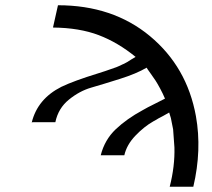

<svg xmlns="http://www.w3.org/2000/svg" viewBox="-20 -713 809 732"><path d="M103 -247Q103 -246 102 -246H101Q123 -336 214 -382Q262 -405 353 -433L381 -442L424 -457Q430 -459 438 -463Q441 -465 446 -467Q451 -469 453 -470Q455 -471 459.5 -473.5Q464 -476 466 -477Q476 -483 480 -486L497 -496Q430 -551 356.5 -579Q283 -607 182 -608L201 -693Q410 -693 551.5 -575.5Q693 -458 727 -270Q750 -141 717 -1H627Q647 -79 645 -151Q640 -218 640 -220L635 -245Q633 -261 625 -284L602 -271Q593 -266 583 -261Q579 -258 564 -250Q529 -230 496 -195.5Q463 -161 454 -121H364Q379 -180 421 -220Q463 -260 524 -293Q539 -302 572.5 -318.5Q606 -335 609 -337Q601 -356 590.5 -375.5Q580 -395 572.5 -406.5Q565 -418 553 -434.5Q541 -451 539 -455Q500 -432 436.5 -412Q373 -392 328 -379Q283 -366 242.5 -333Q202 -300 191 -247Z"/></svg>

Font: Coval
Style: Book Italic
Weight: 350
Foundry: Context Ltd
Version: Version 001.000